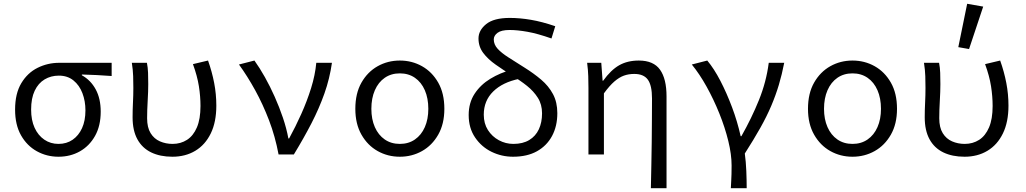

<svg xmlns="http://www.w3.org/2000/svg" viewBox="-20 -819 5440 1018"><path d="M290 12Q228 12 175.5 -17Q123 -46 91.5 -101.5Q60 -157 60 -238Q60 -323 93 -378Q126 -433 179.5 -459.5Q233 -486 294 -486H572V-416Q530 -419 493 -421Q456 -423 414 -424V-420Q461 -394 487.5 -345Q514 -296 514 -227Q514 -152 484 -98.5Q454 -45 403.5 -16.5Q353 12 290 12ZM290 -56Q333 -56 365 -78Q397 -100 415 -139.5Q433 -179 433 -234Q433 -283 417 -325Q401 -367 369.5 -392.5Q338 -418 292 -418Q250 -418 216.5 -398Q183 -378 164 -338Q145 -298 145 -238Q145 -182 163.5 -141.5Q182 -101 215 -78.5Q248 -56 290 -56Z M894 12Q829 12 781.5 -11Q734 -34 708.5 -80.5Q683 -127 683 -197Q683 -236 685 -275Q687 -314 687 -353Q687 -382 686 -415Q685 -448 679 -486H759Q764 -461 765 -433Q766 -405 766 -373Q766 -335 763 -284.5Q760 -234 760 -192Q760 -143 778.5 -113Q797 -83 828 -69.5Q859 -56 895 -56Q938 -56 971.5 -77.5Q1005 -99 1024 -143.5Q1043 -188 1043 -257Q1043 -308 1034.5 -362Q1026 -416 1003 -479L1083 -498Q1104 -439 1115.5 -379.5Q1127 -320 1127 -259Q1127 -172 1097.5 -111.5Q1068 -51 1015.5 -19.5Q963 12 894 12Z M1457 0Q1439 -96 1406.5 -181Q1374 -266 1333 -340.5Q1292 -415 1247 -477L1329 -498Q1357 -459 1384.5 -410Q1412 -361 1436.5 -306Q1461 -251 1480 -195Q1499 -139 1509 -85H1513Q1547 -147 1577.5 -215Q1608 -283 1629.5 -352Q1651 -421 1657 -486H1740Q1728 -402 1700 -323Q1672 -244 1631.5 -165.5Q1591 -87 1538 0Z M2100 12Q2036 12 1982.5 -18Q1929 -48 1896.5 -105Q1864 -162 1864 -242Q1864 -324 1896.5 -381Q1929 -438 1982.5 -468Q2036 -498 2100 -498Q2164 -498 2217.5 -468Q2271 -438 2303.5 -381Q2336 -324 2336 -242Q2336 -162 2303.5 -105Q2271 -48 2217.5 -18Q2164 12 2100 12ZM2100 -56Q2146 -56 2180 -79.5Q2214 -103 2232.5 -145Q2251 -187 2251 -242Q2251 -298 2232.5 -340.5Q2214 -383 2180 -406.5Q2146 -430 2100 -430Q2054 -430 2020 -406.5Q1986 -383 1967.5 -340.5Q1949 -298 1949 -242Q1949 -187 1967.5 -145Q1986 -103 2020 -79.5Q2054 -56 2100 -56Z M2700 12Q2640 12 2586.5 -14Q2533 -40 2499 -90Q2465 -140 2465 -209Q2465 -274 2496.5 -322Q2528 -370 2580 -401.5Q2632 -433 2692 -449L2733 -401Q2645 -383 2595 -334Q2545 -285 2545 -211Q2545 -164 2567 -129.5Q2589 -95 2625 -75.5Q2661 -56 2702 -56Q2752 -56 2786 -76.5Q2820 -97 2837 -133.5Q2854 -170 2854 -218Q2854 -265 2832 -300Q2810 -335 2774.5 -363.5Q2739 -392 2697 -417Q2650 -447 2608.5 -476Q2567 -505 2542 -538.5Q2517 -572 2517 -615Q2517 -658 2557.5 -691Q2598 -724 2683 -724Q2736 -724 2795 -714Q2854 -704 2924 -680L2904 -615Q2830 -641 2776.5 -650.5Q2723 -660 2682 -660Q2638 -660 2618 -645Q2598 -630 2598 -610Q2598 -583 2618.5 -560.5Q2639 -538 2676 -514.5Q2713 -491 2762 -460Q2810 -430 2849.5 -396.5Q2889 -363 2912 -320Q2935 -277 2935 -219Q2935 -150 2907 -98Q2879 -46 2827 -17Q2775 12 2700 12Z M3431 179Q3432 119 3433.5 57Q3435 -5 3435.5 -66.5Q3436 -128 3436.5 -186.5Q3437 -245 3437 -297Q3437 -366 3415 -396.5Q3393 -427 3343 -427Q3313 -427 3288 -418Q3263 -409 3237.5 -387Q3212 -365 3182 -324V0H3100V-353Q3100 -382 3099 -415Q3098 -448 3093 -486H3168L3175 -391H3178Q3219 -448 3263 -473Q3307 -498 3367 -498Q3445 -498 3479.5 -449.5Q3514 -401 3514 -308V179Z M3855 179Q3856 157 3857 139.5Q3858 122 3858.5 103.5Q3859 85 3859 58Q3859 0 3841.5 -71.5Q3824 -143 3794 -217.5Q3764 -292 3726.5 -359.5Q3689 -427 3648 -477L3730 -498Q3766 -455 3799.5 -390.5Q3833 -326 3861.5 -250Q3890 -174 3907 -97H3911Q3965 -192 4004 -288.5Q4043 -385 4056 -486H4138Q4126 -424 4109.5 -369Q4093 -314 4069.5 -258.5Q4046 -203 4011.5 -141.5Q3977 -80 3929 -5Q3935 38 3937 87.5Q3939 137 3939 179Z M4500 12Q4436 12 4382.5 -18Q4329 -48 4296.5 -105Q4264 -162 4264 -242Q4264 -324 4296.5 -381Q4329 -438 4382.5 -468Q4436 -498 4500 -498Q4564 -498 4617.5 -468Q4671 -438 4703.5 -381Q4736 -324 4736 -242Q4736 -162 4703.5 -105Q4671 -48 4617.5 -18Q4564 12 4500 12ZM4500 -56Q4546 -56 4580 -79.5Q4614 -103 4632.5 -145Q4651 -187 4651 -242Q4651 -298 4632.5 -340.5Q4614 -383 4580 -406.5Q4546 -430 4500 -430Q4454 -430 4420 -406.5Q4386 -383 4367.5 -340.5Q4349 -298 4349 -242Q4349 -187 4367.5 -145Q4386 -103 4420 -79.5Q4454 -56 4500 -56Z M5094 12Q5029 12 4981.5 -11Q4934 -34 4908.5 -80.5Q4883 -127 4883 -197Q4883 -236 4885 -275Q4887 -314 4887 -353Q4887 -382 4886 -415Q4885 -448 4879 -486H4959Q4964 -461 4965 -433Q4966 -405 4966 -373Q4966 -335 4963 -284.5Q4960 -234 4960 -192Q4960 -143 4978.5 -113Q4997 -83 5028 -69.5Q5059 -56 5095 -56Q5138 -56 5171.5 -77.5Q5205 -99 5224 -143.5Q5243 -188 5243 -257Q5243 -308 5234.5 -362Q5226 -416 5203 -479L5283 -498Q5304 -439 5315.5 -379.5Q5327 -320 5327 -259Q5327 -172 5297.5 -111.5Q5268 -51 5215.5 -19.5Q5163 12 5094 12ZM5118 -559 5061 -569 5108 -799 5193 -784Z"/></svg>

Font: Source Code Pro
Style: Regular
Weight: 400
Monospace: yes
Designer: Paul D. Hunt, Teo Tuominen
Foundry: Adobe Systems Incorporated
Version: Version 1.018;hotconv 1.0.116;makeotfexe 2.5.65601